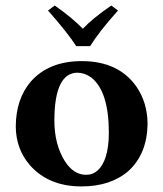

<svg xmlns="http://www.w3.org/2000/svg" viewBox="-20 -665 591 695"><path d="M306.2 -498H255.9Q227.1 -543.5 153.8 -627L178.2 -645Q240.7 -601.1 279.8 -561Q315.4 -598.6 382.8 -645L407.2 -627Q338.9 -550.8 306.2 -498ZM259.8 -401.9Q177.2 -400.4 176.8 -229Q176.8 -142.1 214.8 -81.5Q246.1 -32.7 291 -32.2Q340.8 -32.2 362.3 -96.2Q374 -132.3 374 -184.1Q374 -334 310.5 -384.3Q287.1 -401.4 259.8 -401.9ZM37.1 -207Q37.6 -307.1 91.8 -370.1Q157.2 -443.8 275.9 -443.8Q408.2 -443.8 473.1 -352.5Q513.7 -294.4 514.2 -215.8Q512.2 -107.9 445.8 -46.9Q381.3 9.8 274.9 9.8Q156.2 9.8 88.4 -66.9Q37.6 -125.5 37.1 -207Z"/></svg>

Font: Linux Libertine O
Style: Bold
Weight: 700
Designer: Philipp H. Poll
Foundry: Philipp H. Poll
Version: Version 5.0.0